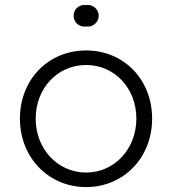

<svg xmlns="http://www.w3.org/2000/svg" viewBox="-20 -748 699 780"><path d="M330 12C480 12 598 -105 598 -266C598 -425 483 -543 330 -543C176 -543 61 -425 61 -266C61 -107 178 12 330 12ZM125 -266C125 -390 214 -484 330 -484C445 -484 534 -390 534 -266C534 -142 444 -47 330 -47C215 -47 125 -142 125 -266ZM279 -684C279 -660 298 -640 323 -640C325 -640 328 -640 330 -641C332 -640 335 -640 337 -640C361 -640 381 -660 381 -684C381 -708 361 -728 337 -728C335 -728 332 -728 330 -727C328 -728 325 -728 323 -728C298 -728 279 -708 279 -684Z"/></svg>

Font: Mluvka Light
Style: Regular
Weight: 300
Designer: Modified by Jiří Krblich, Original typeface by Gumpita Rahayu
Foundry: Gumpita Rahayu & Jiří Krblich
Version: Version 2.000;Glyphs 3.1.1 (3134)